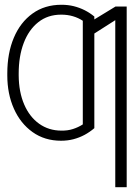

<svg xmlns="http://www.w3.org/2000/svg" viewBox="-20 -573 556 797"><path d="M234.9 -30.8Q260.7 -30.3 282.7 -37.4Q304.7 -44.4 323.7 -56.6V-329.1H371.6V-41Q352.1 -24.4 330.6 -12.9Q309.1 -1.5 284.9 4.9Q260.7 11.2 233.4 11.2Q165.5 11.2 115.2 -24.7Q64.9 -60.5 37.6 -122.1Q10.3 -183.6 10.3 -259.8V-268.1Q10.3 -352.1 37.4 -416.3Q64.5 -480.5 115 -516.8Q165.5 -553.2 234.9 -553.2Q262.2 -553.2 285.9 -547.4Q309.6 -541.5 331.1 -530.8Q352.5 -520 371.6 -504.4V-227.5H323.7V-486.8Q305.2 -499 282.7 -505.6Q260.3 -512.2 233.9 -512.2Q178.2 -512.2 138.7 -480.7Q99.1 -449.2 78.4 -394.3Q57.6 -339.4 57.6 -268.1V-259.8Q58.1 -191.4 80.3 -139.6Q102.5 -87.9 142.6 -59.3Q182.6 -30.8 234.9 -30.8ZM505.9 -545.9V204.1H458.5V-489.3L352.1 -421.4V-480.5L459.5 -545.9Z"/></svg>

Font: Inter 28pt ExtraLight
Style: Regular
Weight: 250
Designer: Rasmus Andersson
Foundry: rsms
Version: Version 4.001;git-66647c0bb